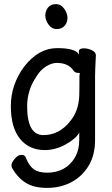

<svg xmlns="http://www.w3.org/2000/svg" viewBox="-20 -724 540 925"><path d="M207 181.2Q142.1 181.2 103 156Q64 130.9 39.1 86.9Q35.2 81.1 35.2 70.8Q35.2 60.1 51 41Q66.9 22 83 22Q101.1 22 105 37.1Q121.1 76.2 143.6 92Q166 107.9 208 107.9Q251 107.9 285.4 89.4Q319.8 70.8 340.8 34.9Q361.8 -1 361.8 -50.8V-85Q345.2 -55.2 296.1 -28.1Q247.1 -1 195.8 -1Q120.1 -1 76.2 -55.4Q32.2 -109.9 32.2 -212.9Q32.2 -315.9 96.2 -402.8Q166 -492.2 254.9 -492.2Q345.2 -492.2 360.8 -460.9L359.9 -475.1Q359.9 -491.2 383.8 -491.2Q402.8 -491.2 422.4 -482.2Q441.9 -473.1 441.9 -457Q438 -380.9 438 -357.9V-49.8Q438 23.9 406.5 75.4Q375 127 323 154.1Q271 181.2 207 181.2ZM189 -73.2Q266.1 -73.2 318.8 -141.1Q358.9 -189 361.8 -263.2Q362.8 -290 362.8 -361.8Q365.2 -366.2 365.2 -368.2Q365.2 -373 356 -373Q341.8 -373 335 -382.8Q310.1 -420.9 253.9 -420.9Q229 -420.9 201.9 -404.1Q174.8 -387.2 155.8 -356Q110.8 -290 110.8 -211.9Q110.8 -73.2 189 -73.2ZM253.9 -584Q229 -584 213.6 -606Q198.2 -627.9 198.2 -648.9Q198.2 -670.9 211.2 -687.5Q224.1 -704.1 249 -704.1Q273.9 -704.1 289.6 -681.6Q305.2 -659.2 305.2 -638.2Q305.2 -616.2 291.5 -600.1Q277.8 -584 253.9 -584Z"/></svg>

Font: LXGW WenKai Mono GB Screen
Style: Regular
Weight: 400
Monospace: yes
Designer: LXGW / Fontworks Inc.
Foundry: LXGW / Fontworks Inc.
Version: Version 1.510;January 18,2025